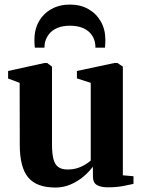

<svg xmlns="http://www.w3.org/2000/svg" viewBox="-20 -810 626 840"><path d="M452 9.5Q420.5 9.5 403.5 -0.8Q386.5 -11 386.5 -39V-81Q369.5 -58 344.5 -37Q319.5 -16 288.5 -2.8Q257.5 10.5 223 10.5Q140 10.5 103.2 -33.8Q66.5 -78 66.5 -177L66 -447.5L15.5 -466.5V-499.5L175 -534.5H186L207.5 -518.5V-178Q207.5 -139.5 213.5 -115.2Q219.5 -91 234.2 -79.8Q249 -68.5 275 -68.5Q299.5 -68.5 318.5 -74.5Q337.5 -80.5 352 -89.5Q366.5 -98.5 377 -107.5V-447.5L316.5 -467V-499.5L481 -534.5H493.5L517.5 -518.5V-43L564 -39V-5.5Q546.5 -1.5 518 4Q489.5 9.5 452 9.5ZM286 -790Q332 -790 366.8 -770.2Q401.5 -750.5 421.2 -715.8Q441 -681 441 -635.5Q441 -626 440.5 -617.5Q440 -609 439.5 -601.5H397.5Q397.5 -606 397.2 -611.8Q397 -617.5 395.5 -623.5Q391.5 -645 377.8 -661.8Q364 -678.5 341.2 -688Q318.5 -697.5 286 -697.5Q254 -697.5 231 -687.8Q208 -678 194.8 -661.2Q181.5 -644.5 176.5 -623.5Q175.5 -617.5 175 -611.8Q174.5 -606 174.5 -601.5H132.5Q131.5 -609 131 -617.5Q130.5 -626 130.5 -635.5Q130.5 -681 150 -715.8Q169.5 -750.5 204.8 -770.2Q240 -790 286 -790Z"/></svg>

Font: Merriweather 96pt
Style: Bold
Weight: 700
Version: Version 2.100